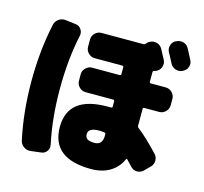

<svg xmlns="http://www.w3.org/2000/svg" viewBox="-123 -960 1247 1173"><g transform="rotate(15 500.0 -373.0)"><path d="M930 -791Q963 -728 964 -726Q975 -705 967.5 -683Q960 -661 939 -651L936 -649Q915 -639 892.5 -646.5Q870 -654 859 -675Q854 -685 843 -706Q832 -727 826 -737Q815 -757 821.5 -780Q828 -803 849 -813L852 -814Q873 -825 896 -818.5Q919 -812 930 -791ZM580 -145V-152Q580 -161 573 -162Q556 -165 540 -165Q470 -165 470 -125Q470 -104 483.5 -94.5Q497 -85 530 -85Q580 -85 580 -145ZM863 -525Q886 -525 903 -508Q920 -491 920 -468V-427Q920 -404 903 -387Q886 -370 863 -370H768Q760 -370 760 -361V-255Q760 -247 767 -242Q822 -200 901 -116Q917 -99 917 -75.5Q917 -52 900 -35L865 0Q848 16 825 16Q802 16 786 -1Q760 -29 750 -39Q744 -45 741 -37Q717 17 667.5 46Q618 75 550 75Q300 75 300 -125Q300 -320 550 -320H571Q580 -320 580 -328V-361Q580 -370 571 -370H397Q374 -370 357 -387Q340 -404 340 -427V-468Q340 -491 357 -508Q374 -525 397 -525H571Q580 -525 580 -534V-576Q580 -585 571 -585H397Q374 -585 357 -602Q340 -619 340 -642V-688Q340 -711 357 -728Q374 -745 397 -745H663Q671 -745 676 -752Q684 -763 696 -769H697Q718 -780 741 -773Q764 -766 775 -745Q786 -725 808 -683Q818 -662 810 -640Q802 -618 781 -608Q778 -606 768 -604Q760 -602 760 -594V-585V-534Q760 -525 768 -525ZM231 -756Q253 -754 266 -735Q279 -716 274 -694Q240 -536 240 -350Q240 -164 274 -6Q279 17 266 35.5Q253 54 231 56L166 64Q142 67 122 53Q102 39 97 15Q60 -157 60 -350Q60 -543 97 -715Q102 -739 122 -753Q142 -767 166 -764Z"/></g></svg>

Font: Rounded Mplus 1c Black
Style: Regular
Weight: 900
Version: Version 1.059.20150529